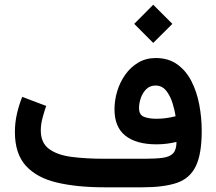

<svg xmlns="http://www.w3.org/2000/svg" viewBox="-20 -798 922 818"><path d="M632.8 -777.8 714.4 -696.3 632.8 -615.2 551.8 -696.3ZM731.9 -193.4Q712.4 -188.5 690.9 -185.8Q669.4 -183.1 646.5 -183.1Q561 -183.1 514.4 -219.7Q467.8 -256.3 467.8 -332.5Q467.8 -371.1 479.5 -409.7Q491.2 -448.2 513.9 -480.2Q536.6 -512.2 569.3 -531.5Q602.1 -550.8 643.6 -550.8Q697.3 -550.8 734.9 -523.9Q772.5 -497.1 795.4 -452.4Q818.4 -407.7 828.9 -352.5Q839.4 -297.4 839.4 -240.2Q839.4 -140.6 813.7 -88.9Q788.1 -37.1 732.7 -18.6Q677.2 0 587.4 0H425.3Q308.1 0 222.4 -20.3Q136.7 -40.5 90.1 -91.8Q43.5 -143.1 43.5 -235.4Q43.5 -275.4 52.2 -313.5Q61 -351.6 74.7 -385.3L176.8 -346.7Q168.9 -324.2 161.4 -296.4Q153.8 -268.6 153.8 -242.7Q153.8 -189.5 188.7 -163.6Q223.6 -137.7 284.9 -129.6Q346.2 -121.6 425.3 -121.6H595.7Q643.6 -121.6 673.6 -125.7Q703.6 -129.9 717.8 -145Q731.9 -160.2 731.9 -193.4ZM647.5 -292Q686 -292 728 -302.7Q724.1 -330.1 714.4 -360.6Q704.6 -391.1 687.3 -412.4Q669.9 -433.6 642.6 -433.6Q618.7 -433.6 603 -418Q587.4 -402.3 579.8 -380.1Q572.3 -357.9 572.3 -337.4Q572.3 -309.1 593 -300.5Q613.8 -292 647.5 -292Z"/></svg>

Font: Vazirmatn FD SemiBold
Style: Regular
Weight: 600
Designer: Saber Rastikerdar
Foundry: Saber Rastikerdar
Version: Version 33.001